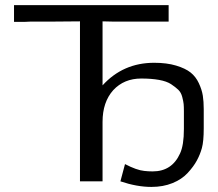

<svg xmlns="http://www.w3.org/2000/svg" viewBox="-20 -714 859 756"><path d="M35.2 -627.9V-693.8H644V-628.9H428.2L383.8 -629.9V-377.9Q464.8 -466.8 586.9 -466.8Q636.7 -466.8 673.3 -455.8Q710 -444.8 730.5 -428.5Q751 -412.1 762.9 -386.5Q774.9 -360.8 778.6 -337.4Q782.2 -314 782.2 -284.2V-209Q782.2 -157.2 774.9 -130.9Q768.1 -106 755.1 -82Q742.2 -58.1 719 -33Q695.8 -7.8 658.9 7.1Q622.1 22 576.2 22Q519 22 454.1 0L472.2 -67.9Q518.1 -43.9 547.9 -41Q563 -39.1 581.1 -39.1Q657.2 -39.1 689 -109.9Q704.1 -142.1 704.1 -206.1V-276.9Q704.1 -293.9 703.1 -304.4Q702.1 -314.9 697.5 -332.5Q692.9 -350.1 681.9 -360.6Q670.9 -371.1 653.6 -382.6Q636.2 -394 606.2 -399.4Q576.2 -404.8 536.1 -404.8Q468.3 -404.8 425.8 -358.9Q383.8 -312 383.8 -233.9V0H294.9V-629.9L176.8 -628.9H99.1L77.1 -627.9Z"/></svg>

Font: CMU Sans Serif
Style: Medium
Weight: 500
Version: Version 0.7.0